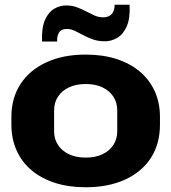

<svg xmlns="http://www.w3.org/2000/svg" viewBox="-20 -778 722 809"><path d="M341 11Q269 11 211.5 -7.5Q154 -26 113 -60.5Q72 -95 50 -144Q28 -193 28 -253V-285Q28 -365 66.5 -424Q105 -483 175.5 -515.5Q246 -548 341 -548Q413 -548 470.5 -529.5Q528 -511 569 -476.5Q610 -442 632 -393.5Q654 -345 654 -285V-253Q654 -172 616 -113Q578 -54 507.5 -21.5Q437 11 341 11ZM341 -114Q382 -114 411.5 -128Q441 -142 457.5 -167Q474 -192 474 -225V-313Q474 -346 457.5 -371Q441 -396 411.5 -410Q382 -424 341 -424Q301 -424 271 -410Q241 -396 224.5 -371Q208 -346 208 -313V-225Q208 -192 224.5 -167Q241 -142 271 -128Q301 -114 341 -114ZM422 -604Q394 -604 371.5 -612Q349 -620 330.5 -630Q312 -640 295.5 -648Q279 -656 262 -656Q237 -656 228 -639.5Q219 -623 221 -603H157Q155 -662 170 -695Q185 -728 209 -741.5Q233 -755 258 -755Q284 -755 304 -747.5Q324 -740 342 -730.5Q360 -721 377.5 -713Q395 -705 415 -705Q438 -705 450.5 -718.5Q463 -732 463 -758H526Q529 -701 514 -667Q499 -633 474 -618.5Q449 -604 422 -604Z"/></svg>

Font: Hubot Sans SemiExpanded
Style: Bold
Weight: 700
Width: 6
Designer: Deni Anggara
Foundry: GitHub, Inc., Subsidiary of Microsoft Corporation
Version: Version 2.000